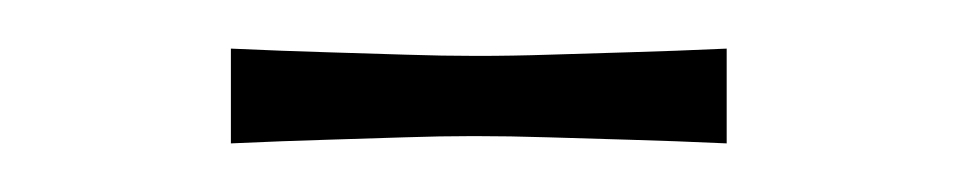

<svg xmlns="http://www.w3.org/2000/svg" viewBox="-20 -623 394 79"><path d="M75 -564V-603Q97 -602 114.5 -601.5Q132 -601 147 -600.5Q162 -600 176 -600Q191 -600 206 -600.5Q221 -601 239 -601.5Q257 -602 279 -603V-564Q257 -565 239 -565.5Q221 -566 205.5 -566.5Q190 -567 175 -567Q161 -567 146.5 -566.5Q132 -566 114.5 -565.5Q97 -565 75 -564Z"/></svg>

Font: Ojuju ExtraLight
Style: Regular
Weight: 200
Designer: Chisaokwu Joboson, Mirko Velimirovic
Foundry: Udi Foundry
Version: Version 1.000